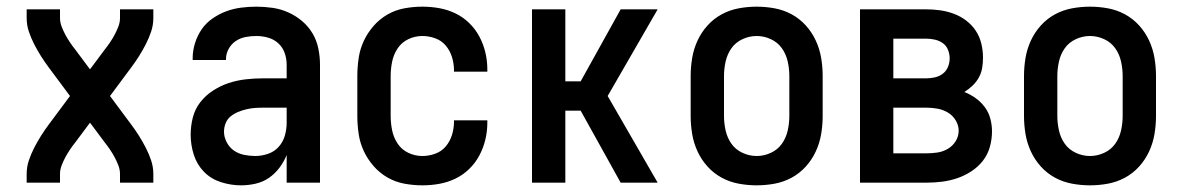

<svg xmlns="http://www.w3.org/2000/svg" viewBox="-20 -548 3540 576"><path d="M60 0V-26Q60 -47 66.5 -66.5Q73 -86 82.5 -104.5Q92 -123 103 -140.5Q114 -158 126 -174L190 -260L126 -346Q114 -362 103 -379.5Q92 -397 82.5 -415.5Q73 -434 66.5 -453.5Q60 -473 60 -494V-520H160V-494Q160 -481 165 -468Q170 -455 176.5 -443Q183 -431 190.5 -420Q198 -409 206 -399L250 -340L294 -399Q302 -409 309.5 -420Q317 -431 323.5 -443Q330 -455 335 -468Q340 -481 340 -494V-520H440V-494Q440 -473 433.5 -453.5Q427 -434 417.5 -415.5Q408 -397 397 -379.5Q386 -362 374 -346L310 -260L374 -174Q386 -158 397 -140.5Q408 -123 417.5 -104.5Q427 -86 433.5 -66.5Q440 -47 440 -26V0H340V-26Q340 -39 335 -52Q330 -65 323.5 -77Q317 -89 309.5 -100Q302 -111 294 -121L250 -180L206 -121Q198 -111 190.5 -100Q183 -89 176.5 -77Q170 -65 165 -52Q160 -39 160 -26V0Z M703 8Q673 8 643 -1.5Q613 -11 592 -32.5Q571 -54 561.5 -83.5Q552 -113 552 -144Q552 -170 558.5 -195.5Q565 -221 581 -241.5Q597 -262 619.5 -276.5Q642 -291 666.5 -299Q691 -307 717 -310Q743 -313 769 -313H840V-354Q840 -372 834 -389Q828 -406 815 -418Q802 -430 784.5 -435Q767 -440 749 -440Q733 -440 717 -437Q701 -434 687.5 -425Q674 -416 666 -401.5Q658 -387 658 -371V-368H558V-373Q558 -396 565 -418.5Q572 -441 585 -460Q598 -479 617.5 -492.5Q637 -506 658.5 -514Q680 -522 703 -525Q726 -528 749 -528Q773 -528 797.5 -524.5Q822 -521 844.5 -511Q867 -501 886 -485Q905 -469 917.5 -448Q930 -427 935 -402.5Q940 -378 940 -354V0H840V-83Q832 -63 818.5 -45Q805 -27 787 -14.5Q769 -2 747 3Q725 8 703 8ZM746 -80Q765 -80 784 -86.5Q803 -93 816 -107.5Q829 -122 834.5 -141Q840 -160 840 -180V-225H769Q756 -225 743.5 -224Q731 -223 718.5 -220Q706 -217 694 -212Q682 -207 672 -199Q662 -191 657 -178.5Q652 -166 652 -153Q652 -137 660 -121.5Q668 -106 681.5 -96.5Q695 -87 712 -83.5Q729 -80 746 -80Z M1247 8Q1220 8 1193 3Q1166 -2 1142.5 -15.5Q1119 -29 1101 -49.5Q1083 -70 1071.5 -94.5Q1060 -119 1056 -146Q1052 -173 1052 -200V-320Q1052 -347 1056 -374Q1060 -401 1071.5 -425.5Q1083 -450 1101 -470.5Q1119 -491 1142.5 -504.5Q1166 -518 1193 -523Q1220 -528 1247 -528Q1273 -528 1298 -523.5Q1323 -519 1346 -508Q1369 -497 1387.5 -479Q1406 -461 1418 -438.5Q1430 -416 1436 -391Q1442 -366 1442 -340V-333H1342V-337Q1342 -357 1336 -376.5Q1330 -396 1317.5 -411Q1305 -426 1286 -433Q1267 -440 1247 -440Q1225 -440 1205 -430.5Q1185 -421 1173 -403Q1161 -385 1156.5 -363.5Q1152 -342 1152 -320V-200Q1152 -178 1156.5 -156.5Q1161 -135 1173 -117Q1185 -99 1205 -89.5Q1225 -80 1247 -80Q1267 -80 1286 -87Q1305 -94 1317.5 -109Q1330 -124 1336 -143.5Q1342 -163 1342 -183V-187H1442V-180Q1442 -154 1436 -129Q1430 -104 1418 -81.5Q1406 -59 1387.5 -41Q1369 -23 1346 -12Q1323 -1 1298 3.5Q1273 8 1247 8Z M1576 0V-520H1676V-304H1722L1842 -520H1953L1803 -260L1953 0H1842L1722 -216H1676V0Z M2250 8Q2223 8 2196 3Q2169 -2 2145 -15Q2121 -28 2102.5 -48.5Q2084 -69 2072.5 -94Q2061 -119 2056.5 -146Q2052 -173 2052 -200V-320Q2052 -347 2056.5 -374Q2061 -401 2072.5 -426Q2084 -451 2102.5 -471.5Q2121 -492 2145 -505Q2169 -518 2196 -523Q2223 -528 2250 -528Q2277 -528 2304 -523Q2331 -518 2355 -505Q2379 -492 2397.5 -471.5Q2416 -451 2427.5 -426Q2439 -401 2443.5 -374Q2448 -347 2448 -320V-200Q2448 -173 2443.5 -146Q2439 -119 2427.5 -94Q2416 -69 2397.5 -48.5Q2379 -28 2355 -15Q2331 -2 2304 3Q2277 8 2250 8ZM2250 -80Q2272 -80 2292.5 -89.5Q2313 -99 2325.5 -116.5Q2338 -134 2343 -156Q2348 -178 2348 -200V-320Q2348 -342 2343 -364Q2338 -386 2325.5 -403.5Q2313 -421 2292.5 -430.5Q2272 -440 2250 -440Q2228 -440 2207.5 -430.5Q2187 -421 2174.5 -403.5Q2162 -386 2157 -364Q2152 -342 2152 -320V-200Q2152 -178 2157 -156Q2162 -134 2174.5 -116.5Q2187 -99 2207.5 -89.5Q2228 -80 2250 -80Z M2759 0H2560V-520H2759Q2780 -520 2801 -517Q2822 -514 2842 -506.5Q2862 -499 2879 -486Q2896 -473 2907.5 -455.5Q2919 -438 2924 -417Q2929 -396 2929 -375Q2929 -359 2926.5 -344Q2924 -329 2916.5 -315.5Q2909 -302 2897.5 -291Q2886 -280 2873 -272Q2891 -265 2907 -253.5Q2923 -242 2934.5 -226.5Q2946 -211 2951 -192Q2956 -173 2956 -154Q2956 -130 2949.5 -107Q2943 -84 2928.5 -65.5Q2914 -47 2894 -34Q2874 -21 2852 -13.5Q2830 -6 2806.5 -3Q2783 0 2759 0ZM2660 -313H2759Q2772 -313 2785 -316Q2798 -319 2808.5 -327Q2819 -335 2824 -347.5Q2829 -360 2829 -373Q2829 -386 2824 -398.5Q2819 -411 2808.5 -418.5Q2798 -426 2785 -429Q2772 -432 2759 -432H2660ZM2660 -88H2759Q2776 -88 2792.5 -90.5Q2809 -93 2823.5 -101.5Q2838 -110 2847 -124.5Q2856 -139 2856 -156Q2856 -172 2847 -187Q2838 -202 2823.5 -210.5Q2809 -219 2792.5 -222Q2776 -225 2759 -225H2660Z M3250 8Q3223 8 3196 3Q3169 -2 3145 -15Q3121 -28 3102.5 -48.5Q3084 -69 3072.5 -94Q3061 -119 3056.5 -146Q3052 -173 3052 -200V-320Q3052 -347 3056.5 -374Q3061 -401 3072.5 -426Q3084 -451 3102.5 -471.5Q3121 -492 3145 -505Q3169 -518 3196 -523Q3223 -528 3250 -528Q3277 -528 3304 -523Q3331 -518 3355 -505Q3379 -492 3397.5 -471.5Q3416 -451 3427.5 -426Q3439 -401 3443.5 -374Q3448 -347 3448 -320V-200Q3448 -173 3443.5 -146Q3439 -119 3427.5 -94Q3416 -69 3397.5 -48.5Q3379 -28 3355 -15Q3331 -2 3304 3Q3277 8 3250 8ZM3250 -80Q3272 -80 3292.5 -89.5Q3313 -99 3325.5 -116.5Q3338 -134 3343 -156Q3348 -178 3348 -200V-320Q3348 -342 3343 -364Q3338 -386 3325.5 -403.5Q3313 -421 3292.5 -430.5Q3272 -440 3250 -440Q3228 -440 3207.5 -430.5Q3187 -421 3174.5 -403.5Q3162 -386 3157 -364Q3152 -342 3152 -320V-200Q3152 -178 3157 -156Q3162 -134 3174.5 -116.5Q3187 -99 3207.5 -89.5Q3228 -80 3250 -80Z"/></svg>

Font: Iosevka Term Curly Semibold
Style: Regular
Weight: 600
Designer: Belleve Invis
Foundry: Belleve Invis
Version: Version 32.3.0